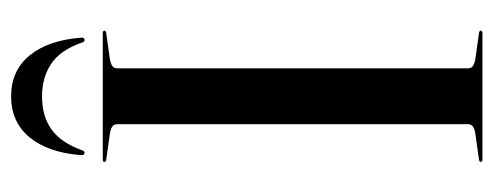

<svg xmlns="http://www.w3.org/2000/svg" viewBox="-298 -612 909 354"><g transform="rotate(-90 157.0 -434.5)"><path d="M208.5 -26.5Q208.5 -20.5 213 -17.5Q217.5 -14.5 226 -13L272.5 -6.5Q278 -6 278 -3Q278 -2 276.8 -1Q275.5 0 273.5 0H40.5Q38 0 37 -1Q36 -2 36 -3Q36 -6 41 -6.5L87.5 -13Q97 -14.5 101.2 -17.5Q105.5 -20.5 105.5 -26.5V-673.5Q105.5 -679.5 101.2 -682.5Q97 -685.5 87.5 -687L41 -693.5Q36 -694 36 -697Q36 -698.5 37 -699.2Q38 -700 40.5 -700H273.5Q275.5 -700 276.8 -699.2Q278 -698.5 278 -697Q278 -694 272.5 -693.5L226 -687Q217.5 -685.5 213 -682.5Q208.5 -679.5 208.5 -673.5ZM157 -812Q120 -812 95.8 -794.5Q71.5 -777 57.5 -738.5Q57 -735.5 55.5 -734.5Q54 -733.5 52.5 -733.5Q51 -733.5 49.5 -735.2Q48 -737 48.5 -741Q53.5 -801.5 81.5 -835.2Q109.5 -869 157 -869Q204 -869 232 -835.2Q260 -801.5 265 -741Q265.5 -737 264.2 -735.2Q263 -733.5 261 -733.5Q259.5 -733.5 258.2 -734.5Q257 -735.5 256 -738.5Q242 -778.5 216.8 -795.2Q191.5 -812 157 -812Z"/></g></svg>

Font: Fraunces 120pt
Style: Regular
Weight: 400
Version: Version 1.000;[b76b70a41]